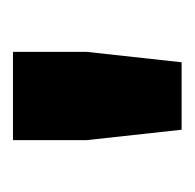

<svg xmlns="http://www.w3.org/2000/svg" viewBox="-22 -718 300 296"><g transform="rotate(-90 128.0 -570.0)"><path d="M60 -586V-700H196V-586L180 -440H76Z"/></g></svg>

Font: Chakra Petch
Style: Bold
Weight: 700
Designer: Katatrad Aksorn Co.,Ltd.
Foundry: Cadson Demak Co.,Ltd.
Version: Version 1.000; ttfautohint (v1.6)